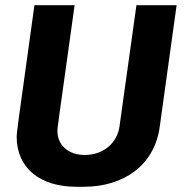

<svg xmlns="http://www.w3.org/2000/svg" viewBox="-20 -706 713 736"><path d="M592 -218 657 -686H503L438 -221C429 -157 376 -112 305 -112C241 -112 200 -150 200 -205C200 -213 200 -215 266 -686H112C45 -205 44 -198 44 -181C44 -64 131 10 273 10H301C457 10 572 -75 592 -218Z"/></svg>

Font: Chivo
Style: Bold Italic
Weight: 700
Italic angle: -8°
Designer: Hector Gatti
Foundry: Omnibus-Type
Version: Version 1.003;PS 001.003;hotconv 1.0.70;makeotf.lib2.5.58329